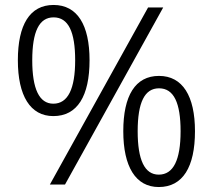

<svg xmlns="http://www.w3.org/2000/svg" viewBox="-20 -744 858 774"><path d="M196 -724C100 -724 52 -644 52 -501C52 -358 102 -276 195 -276C292 -276 341 -357 341 -501C341 -643 292 -724 196 -724ZM638 -714H577L181 0H242ZM196 -674C256 -674 283 -615 283 -501C283 -386 254 -326 195 -326C138 -326 110 -386 110 -501C110 -617 138 -674 196 -674ZM621 -438C525 -438 477 -358 477 -215C477 -72 527 10 620 10C717 10 766 -71 766 -215C766 -357 716 -438 621 -438ZM621 -388C681 -388 708 -329 708 -215C708 -99 679 -40 620 -40C563 -40 535 -99 535 -215C535 -331 563 -388 621 -388Z"/></svg>

Font: Noto Sans Syriac Light
Style: Regular
Weight: 300
Designer: Patrick Giasson and the Monotype Design Team
Foundry: Monotype Imaging Inc.
Version: Version 3.000